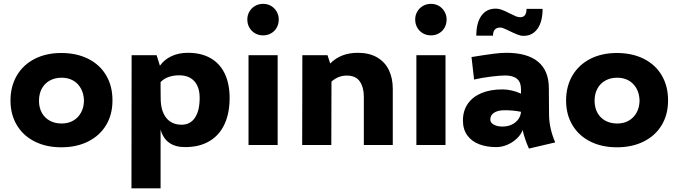

<svg xmlns="http://www.w3.org/2000/svg" viewBox="-20 -768 3594 1017"><path d="M35.6 -235.4Q35.6 -310.5 69.1 -367.7Q102.5 -424.8 163.6 -456.1Q224.6 -487.3 304.7 -487.3Q386.2 -487.3 448 -456.1Q509.8 -424.8 543 -367.7Q576.2 -310.5 575.7 -235.4Q575.7 -161.1 542 -105.2Q508.3 -49.3 447 -18.6Q385.7 12.2 304.7 12.2Q224.6 12.2 163.6 -18.6Q102.5 -49.3 69.1 -105.5Q35.6 -161.6 35.6 -235.4ZM424.8 -235.4Q423.8 -271.5 408.7 -299.1Q393.6 -326.7 367.2 -341.6Q340.8 -356.4 306.6 -356.4Q271 -356.4 243.7 -341.3Q216.3 -326.2 201.4 -298.6Q186.5 -271 186.5 -234.4Q186.5 -198.2 201.4 -170.9Q216.3 -143.6 243.7 -128.7Q271 -113.8 306.6 -113.8Q341.3 -113.8 367.7 -128.9Q394 -144 409.2 -171.6Q424.3 -199.2 424.8 -235.4Z M1196.3 -248.5Q1196.3 -168.9 1169.4 -110.6Q1142.6 -52.2 1089.6 -20.5Q1036.6 11.2 960.4 11.2Q856.4 11.2 830.6 -82V229.5H676.3L677.2 -475.6H809.6L827.1 -419.9Q850.1 -452.6 888.4 -470.5Q926.8 -488.3 975.6 -488.3Q1045.4 -488.3 1095 -460.2Q1144.5 -432.1 1170.4 -378.2Q1196.3 -324.2 1196.3 -248.5ZM1037.6 -249.5Q1037.6 -306.6 1009.3 -337.9Q981 -369.1 929.2 -369.1Q897.5 -369.1 872.1 -359.9Q846.7 -350.6 830.6 -333V-301.8L831.1 -248Q831.1 -181.2 860.1 -144.3Q889.2 -107.4 941.9 -107.4Q987.8 -107.4 1012.7 -144.5Q1037.6 -181.6 1037.6 -249.5Z M1290 -664.6Q1290 -687.5 1301 -706.5Q1312 -725.6 1331.1 -736.6Q1350.1 -747.6 1373.5 -747.6Q1397 -747.6 1415.8 -736.6Q1434.6 -725.6 1445.6 -706.5Q1456.5 -687.5 1456.5 -664.6Q1456.5 -641.1 1445.8 -621.8Q1435.1 -602.5 1416 -591.6Q1397 -580.6 1373.5 -580.6Q1350.1 -580.6 1331.1 -591.6Q1312 -602.5 1301 -621.8Q1290 -641.1 1290 -664.6ZM1296.4 -475.6H1450.7V0H1296.4Z M2060.5 -297.9V0H1907.2V-255.9Q1907.2 -305.2 1886 -336.4Q1864.7 -367.7 1816.4 -367.7Q1771.5 -367.7 1735.8 -335.9L1734.9 0H1580.6L1581.5 -475.6H1714.8L1729 -431.6Q1784.7 -488.3 1875.5 -488.3Q1936 -488.3 1977.8 -463.9Q2019.5 -439.5 2040 -396.5Q2060.5 -353.5 2060.5 -297.9Z M2179.2 -664.6Q2179.2 -687.5 2190.2 -706.5Q2201.2 -725.6 2220.2 -736.6Q2239.3 -747.6 2262.7 -747.6Q2286.1 -747.6 2304.9 -736.6Q2323.7 -725.6 2334.7 -706.5Q2345.7 -687.5 2345.7 -664.6Q2345.7 -641.1 2335 -621.8Q2324.2 -602.5 2305.2 -591.6Q2286.1 -580.6 2262.7 -580.6Q2239.3 -580.6 2220.2 -591.6Q2201.2 -602.5 2190.2 -621.8Q2179.2 -641.1 2179.2 -664.6ZM2185.5 -475.6H2339.8V0H2185.5Z M2781.7 19Q2758.8 -31.7 2748.5 -79.1Q2739.3 -54.7 2717.3 -33.9Q2695.3 -13.2 2666.7 -1Q2638.2 11.2 2608.9 11.2Q2558.1 11.2 2518.3 -3.9Q2478.5 -19 2455.3 -50.8Q2432.1 -82.5 2432.1 -129.9Q2432.1 -180.7 2457.5 -217.8Q2482.9 -254.9 2530 -274.7Q2577.1 -294.4 2640.6 -294.4Q2690.4 -294.4 2739.7 -272V-294.9Q2739.7 -333 2718.5 -350.6Q2697.3 -368.2 2655.8 -368.2Q2629.9 -368.2 2581.3 -362.3Q2532.7 -356.4 2491.2 -346.7L2477.5 -465.8Q2552.7 -478 2593.5 -483.2Q2634.3 -488.3 2662.1 -488.3Q2772.5 -488.3 2829.6 -441.4Q2886.7 -394.5 2887.2 -301.8L2888.2 -161.1Q2888.7 -88.9 2920.9 -13.7ZM2739.7 -175.8Q2699.2 -184.1 2652.8 -184.1Q2617.2 -184.1 2596.9 -170.9Q2576.7 -157.7 2577.1 -134.3Q2577.1 -118.2 2595.2 -107.9Q2613.3 -97.7 2641.6 -97.7Q2669.4 -97.7 2691.2 -108.2Q2712.9 -118.7 2725.6 -136.7Q2738.3 -154.8 2739.7 -175.8ZM2678.2 -604Q2675.3 -605.5 2663.6 -611.1Q2651.9 -616.7 2643.8 -619.4Q2635.7 -622.1 2630.4 -622.1Q2591.3 -622.1 2591.3 -579.1H2502.9Q2502.9 -647 2529.8 -684.6Q2556.6 -722.2 2605 -722.2Q2622.1 -722.2 2639.4 -715.6Q2656.7 -709 2680.2 -696.8Q2701.7 -686 2713.1 -681.4Q2724.6 -676.8 2735.8 -676.8Q2769 -676.8 2769 -721.2H2854Q2854 -653.3 2827.1 -615.7Q2800.3 -578.1 2752.9 -578.1Q2737.8 -578.1 2720.5 -585Q2703.1 -591.8 2678.2 -604Z M2978.5 -235.4Q2978.5 -310.5 3012 -367.7Q3045.4 -424.8 3106.4 -456.1Q3167.5 -487.3 3247.6 -487.3Q3329.1 -487.3 3390.9 -456.1Q3452.6 -424.8 3485.8 -367.7Q3519 -310.5 3518.6 -235.4Q3518.6 -161.1 3484.9 -105.2Q3451.2 -49.3 3389.9 -18.6Q3328.6 12.2 3247.6 12.2Q3167.5 12.2 3106.4 -18.6Q3045.4 -49.3 3012 -105.5Q2978.5 -161.6 2978.5 -235.4ZM3367.7 -235.4Q3366.7 -271.5 3351.6 -299.1Q3336.4 -326.7 3310.1 -341.6Q3283.7 -356.4 3249.5 -356.4Q3213.9 -356.4 3186.5 -341.3Q3159.2 -326.2 3144.3 -298.6Q3129.4 -271 3129.4 -234.4Q3129.4 -198.2 3144.3 -170.9Q3159.2 -143.6 3186.5 -128.7Q3213.9 -113.8 3249.5 -113.8Q3284.2 -113.8 3310.5 -128.9Q3336.9 -144 3352.1 -171.6Q3367.2 -199.2 3367.7 -235.4Z"/></svg>

Font: Selawik
Style: Bold
Weight: 700
Designer: Aaron Bell
Foundry: Microsoft Corporation
Version: Version 1.01